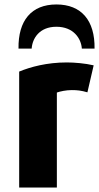

<svg xmlns="http://www.w3.org/2000/svg" viewBox="-20 -831 444 861"><path d="M233 -811C345 -811 406 -739 404 -613H347C344 -658 310 -711 233 -711C156 -711 125 -658 122 -613H63C61 -739 121 -811 233 -811ZM400 -538 372 -417C344 -425 327 -427 302 -427C276 -427 249 -421 235 -416V10H66V-510C117 -531 190 -551 280 -551C313 -551 362 -547 400 -538Z"/></svg>

Font: Repo ExtraBold
Style: Bold
Weight: 700
Designer: Stefan Peev
Foundry: Context Ltd
Version: Version 1.502